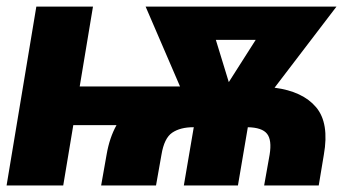

<svg xmlns="http://www.w3.org/2000/svg" viewBox="-25 -566 1085 586"><path d="M258.8 -545.9 218.3 -302.2H524.4L419.4 -545.9H1002L813 -298.3Q898.9 -287.1 939.7 -238.8Q980.5 -190.4 963.4 -93.8L947.8 0H781.2L797.9 -93.8Q805.2 -138.7 790 -157.7Q774.9 -176.8 731.4 -177.7L701.2 0H536.1L566.4 -177.7H564.9Q525.4 -177.7 500.7 -161.1Q476.1 -144.5 467.8 -93.8L451.2 0H283.7L300.3 -93.8Q309.1 -145.5 330.6 -184.1H198.7L168 0H-4.9L85.9 -545.9ZM673.3 -315.4 755.4 -444.3H633.8Z"/></svg>

Font: Inter Display Extra Bold
Style: Italic
Weight: 800
Italic angle: -9.39999°
Designer: Rasmus Andersson
Foundry: rsms
Version: Version 4.000;git-4fc901f